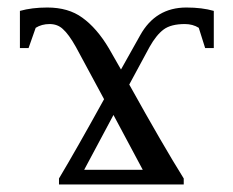

<svg xmlns="http://www.w3.org/2000/svg" viewBox="-20 -491 621 511"><path d="M526 -363 509 -417Q493 -427 472 -427Q435 -427 415.5 -412.5Q396 -398 378 -366L324 -266Q414 -104 469 -16V0H137V-16Q183 -93 257 -227L182 -366Q163 -400 147 -414Q133 -427 112 -427Q91 -427 75 -417L56 -363H33V-462Q65 -471 106 -471Q162 -471 199 -444Q238 -416 270 -362L302 -306L353 -397Q394 -471 476 -471Q518 -471 549 -462V-363ZM282 -185 204 -39H360Z"/></svg>

Font: Libra Serif Modern
Style: Regular
Weight: 400
Designer: Stefan Peev, Context Ltd
Foundry: Stefan Peev, Context Ltd
Version: Version 1.000